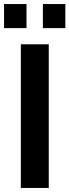

<svg xmlns="http://www.w3.org/2000/svg" viewBox="-29 -929 343 949"><path d="M74 0V-710H212V0ZM-9 -790V-909H102V-790ZM183 -790V-909H294V-790Z"/></svg>

Font: Raleway Thin
Style: Bold
Weight: 700
Version: Version 4.026